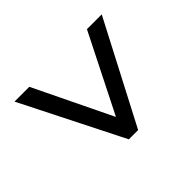

<svg xmlns="http://www.w3.org/2000/svg" viewBox="-122 -715 716 716"><g transform="rotate(45 236.5 -357.0)"><path d="M36 -205V-127L437 -329V-378L36 -587V-509L344 -354Z"/></g></svg>

Font: Noto Sans Lao Looped Condensed
Style: Regular
Weight: 400
Width: 3
Designer: Mark Frömberg, Ben Mitchell
Foundry: The Fontpad Ltd
Version: Version 1.003